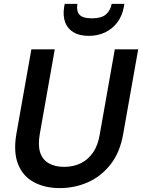

<svg xmlns="http://www.w3.org/2000/svg" viewBox="-20 -953 729 985"><path d="M287 12Q211 12 154.5 -18Q98 -48 73 -110Q48 -172 64 -266L141 -700H261L184 -265Q174 -208 186 -171Q198 -134 230 -115.5Q262 -97 309 -97Q357 -97 394.5 -115.5Q432 -134 457.5 -171Q483 -208 492 -265L569 -700H689L612 -266Q596 -172 547.5 -110Q499 -48 431 -18Q363 12 287 12ZM435 -769Q388 -769 357 -787.5Q326 -806 314 -839.5Q302 -873 309 -917L312 -933H377Q371 -898 387 -878.5Q403 -859 452 -859Q500 -859 523 -878.5Q546 -898 553 -933H618L615 -916Q607 -872 582.5 -839Q558 -806 520.5 -787.5Q483 -769 435 -769Z"/></svg>

Font: DM Sans 9pt SemiBold
Style: Italic
Weight: 600
Italic angle: -10°
Version: Version 4.004;gftools[0.9.30]